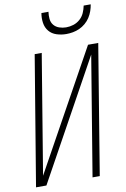

<svg xmlns="http://www.w3.org/2000/svg" viewBox="-102 -1014 705 1074"><g transform="rotate(-10 250.0 -477.5)"><path d="M13 0 135 -735H175L63 -57L438 -735H496L375 0H334L446 -678L72 0ZM329 -815Q301 -815 274.5 -823.5Q248 -832 231.5 -852Q215 -872 211 -899.5Q207 -927 212 -955H252Q249 -935 251 -914.5Q253 -894 265 -879.5Q277 -865 296 -858.5Q315 -852 335 -852Q356 -852 376.5 -858.5Q397 -865 413.5 -879.5Q430 -894 439 -914Q448 -934 452 -955H492Q489 -936 482.5 -917.5Q476 -899 465 -882Q454 -865 438 -851.5Q422 -838 404 -830Q386 -822 367 -818.5Q348 -815 329 -815Z"/></g></svg>

Font: Iosevka Curly XLtObl
Style: Regular
Weight: 200
Italic angle: -9°
Monospace: yes
Designer: Belleve Invis
Foundry: Belleve Invis
Version: Version 11.1.0; ttfautohint (v1.8.3)